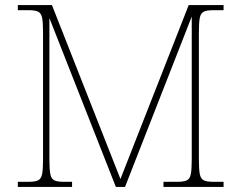

<svg xmlns="http://www.w3.org/2000/svg" viewBox="-20 -734 948 754"><path d="M50 0V-20H93Q118 -20 130 -26Q142 -32 145.5 -51Q149 -70 149 -108V-606Q149 -645 145.5 -663.5Q142 -682 130 -688Q118 -694 93 -694H50V-714H184L453 -31L721 -714H858V-694H817Q792 -694 780 -688Q768 -682 764.5 -663.5Q761 -645 761 -606V-108Q761 -70 764.5 -51Q768 -32 780 -26Q792 -20 817 -20H858V0H622V-20H677Q702 -20 714 -26Q726 -32 729.5 -51Q733 -70 733 -108V-669L471 0H435L174 -663V-108Q174 -70 177.5 -51Q181 -32 193 -26Q205 -20 230 -20H263V0Z"/></svg>

Font: Noto Serif Khmer Thin
Style: Regular
Weight: 250
Version: Version 2.003